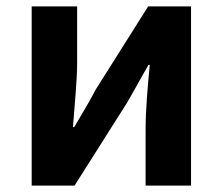

<svg xmlns="http://www.w3.org/2000/svg" viewBox="-20 -580 695 600"><path d="M221 -560H79V0H213L377 -259C396 -291 425 -345 444 -377H448C441 -305 435 -233 435 -176V0H577V-560H443L279 -300C263 -268 230 -214 212 -183H208C213 -252 221 -327 221 -383Z"/></svg>

Font: Spoqa Han Sans Neo Bold
Style: Bold
Weight: 700
Designer: [Spoqa Han Sans Neo] Dong-huui Kim  Younghwa Kang  Yujin Lee  [Noto Sans] Ryoko NISHIZUKA  (kana & ideographs); Paul D. 
Foundry: Spoqa (http://www.spoqa-han-sans.com)
Version: Version 1.100;hotconv 1.0.109;makeotfexe 2.5.65596